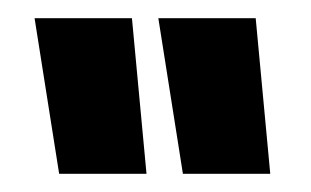

<svg xmlns="http://www.w3.org/2000/svg" viewBox="-20 -773 342 211"><path d="M45 -582 18 -753H125L141 -582ZM181 -582 154 -753H261L277 -582Z"/></svg>

Font: Do Hyeon
Style: Regular
Weight: 400
Version: Version 1.001